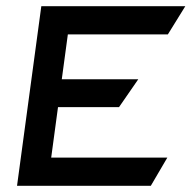

<svg xmlns="http://www.w3.org/2000/svg" viewBox="-20 -600 618 620"><path d="M199.1 -489H522.1L578.4 -580H113.4L35 0H467L520.3 -91H145.3L167.3 -254H364.3L426.5 -344H179.5Z"/></svg>

Font: Charger
Style: ExBdIt
Weight: 400
Designer: Jasper
Foundry: Cannot Into Space Fonts
Version: Version 0.99